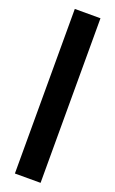

<svg xmlns="http://www.w3.org/2000/svg" viewBox="-156 -838 527 877"><g transform="rotate(20 107.5 -400.0)"><path d="M45.1 0V-800H169.9V0Z"/></g></svg>

Font: Big Shoulders Display SC Thin
Style: Regular
Weight: 100
Designer: Patric King
Foundry: XO Type Co
Version: Version 2.002